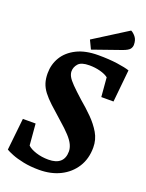

<svg xmlns="http://www.w3.org/2000/svg" viewBox="-158 -917 767 1006"><g transform="rotate(20 226.0 -414.5)"><path d="M189 11Q141 11 102 3Q63 -5 37 -15.5Q11 -26 0 -33L19 -211H90L100 -92Q115 -77 147 -66.5Q179 -56 217 -56Q260 -56 282 -75.5Q304 -95 304 -133Q304 -151 295 -170.5Q286 -190 264 -214Q242 -238 205 -270Q164 -306 136 -332Q108 -358 91 -380.5Q74 -403 66.5 -426.5Q59 -450 59 -480Q59 -530 83.5 -570.5Q108 -611 156.5 -635.5Q205 -660 277 -660Q337 -660 383 -653.5Q429 -647 452 -639L434 -459H366L357 -566Q340 -579 311.5 -586.5Q283 -594 251 -594Q206 -594 189.5 -575Q173 -556 173 -533Q173 -519 181 -504Q189 -489 210.5 -467Q232 -445 272 -409Q308 -379 341 -346Q374 -313 395.5 -276.5Q417 -240 417 -196Q417 -133 387.5 -86.5Q358 -40 307 -14.5Q256 11 189 11ZM230 -674 207 -722 394 -840Q407 -834 420 -818Q433 -802 433 -775Q433 -762 425 -751Q417 -740 387 -729Z"/></g></svg>

Font: Faustina Light
Style: Bold Italic
Weight: 700
Italic angle: -8°
Version: Version 1.200